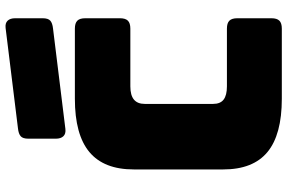

<svg xmlns="http://www.w3.org/2000/svg" viewBox="-186 -814 1001 668"><g transform="rotate(-90 314.0 -480.5)"><path d="M548 0H304Q179 0 118.5 -50Q58 -100 58 -204V-515Q58 -619 118.5 -669.5Q179 -720 304 -720H548Q567 -720 575.5 -711.5Q584 -703 584 -684V-563Q584 -544 575.5 -535.5Q567 -527 548 -527H347Q316 -527 301 -514.5Q286 -502 286 -477V-239Q286 -214 301 -202.5Q316 -191 347 -191H548Q567 -191 575.5 -182.5Q584 -174 584 -155V-36Q584 -17 575.5 -8.5Q567 0 548 0ZM548 -796 199 -753Q182 -751 173.5 -760Q165 -769 165 -786V-882Q165 -901 173.5 -908.5Q182 -916 201 -918L550 -961Q567 -963 575.5 -954Q584 -945 584 -928V-832Q584 -813 575.5 -805.5Q567 -798 548 -796Z"/></g></svg>

Font: Bungee
Style: Regular
Weight: 400
Designer: David Jonathan Ross
Foundry: David Jonathan Ross
Version: Version 1.001;PS 1.0;hotconv 1.0.72;makeotf.lib2.5.5900